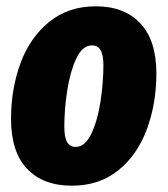

<svg xmlns="http://www.w3.org/2000/svg" viewBox="-20 -571 532 609"><path d="M15 -194Q15 -289 45 -370.5Q75 -452 136 -501.5Q197 -551 284 -551Q374 -551 425 -497Q476 -443 476 -338Q476 -243 446 -161.5Q416 -80 355.5 -31Q295 18 208 18Q117 18 66 -35.5Q15 -89 15 -194ZM308 -364Q308 -397 299 -412Q290 -427 272 -427Q241 -427 221.5 -384.5Q202 -342 193 -282.5Q184 -223 184 -169Q184 -135 193 -120Q202 -105 220 -105Q250 -105 270 -147.5Q290 -190 299 -250.5Q308 -311 308 -364Z"/></svg>

Font: Fira Sans Extra Condensed ExtraBold
Style: Italic
Weight: 800
Width: 3
Italic angle: -8°
Designer: Carrois Corporate & Edenspiekermann AG
Foundry: Carrois Corporate GbR & Edenspiekermann AG
Version: Version 4.203